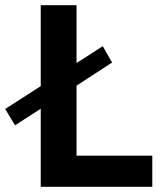

<svg xmlns="http://www.w3.org/2000/svg" viewBox="-72 -720 620 740"><path d="M85 -700V-388L-52 -300L-14 -237L85 -301V0H515V-120H223V-390L360 -479L324 -542L223 -477V-700Z"/></svg>

Font: Goli SemiBold
Style: Regular
Weight: 600
Designer: jaikishan Patel
Foundry: MagicType
Version: Version 1.000;Glyphs 3.2 (3242)